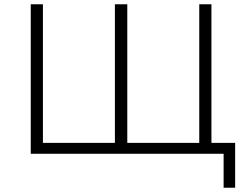

<svg xmlns="http://www.w3.org/2000/svg" viewBox="-20 -720 1155 899"><path d="M181 -51H518V-700H576V-51H913V-700H970V0H124V-700H181ZM1081 159H1027V0H912V-51H1081Z"/></svg>

Font: Montserrat-Alt1 Light
Style: Regular
Weight: 300
Designer: Differentunic
Foundry: Differentunic
Version: Version 7.222